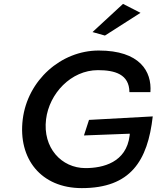

<svg xmlns="http://www.w3.org/2000/svg" viewBox="-20 -965 816 988"><path d="M766 -366 438 -348 412 -268 648 -277 647 -267C630 -129 510 -100 420 -100C296 -100 199 -205 217 -351C233 -483 345 -604 484 -604C571 -604 645 -583 646 -491H754C762 -598 699 -705 488 -705C294 -705 122 -552 97 -351C72 -148 191 3 401 3C652 3 740 -137 766 -366ZM456 -800 520 -782 703 -899 613 -945Z"/></svg>

Font: Bluebird
Style: LiExtObl
Weight: 300
Designer: Jasper
Foundry: Cannot Into Space Fonts
Version: Version 0.98